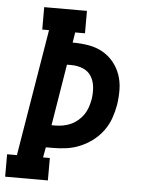

<svg xmlns="http://www.w3.org/2000/svg" viewBox="-56 -777 608 819"><g transform="rotate(5 248.5 -367.5)"><path d="M-3 0V-96H39L129 -639H100V-735H283V-639H241L234 -595H237Q270 -595 302.5 -589.5Q335 -584 362 -569Q389 -554 409 -530Q429 -506 439.5 -476Q450 -446 450.5 -413Q451 -380 446 -347Q441 -318 431 -289.5Q421 -261 402.5 -235.5Q384 -210 359 -191Q334 -172 305.5 -160Q277 -148 247.5 -144Q218 -140 189 -140H159L151 -96H180V0ZM189 -236Q206 -236 223.5 -239Q241 -242 257.5 -249.5Q274 -257 288 -269Q302 -281 312 -296Q322 -311 327.5 -328Q333 -345 336 -362Q340 -388 337.5 -413.5Q335 -439 322.5 -459.5Q310 -480 286.5 -489.5Q263 -499 237 -499H218L175 -236Z"/></g></svg>

Font: Iosevka Slab Oblique
Style: Bold
Weight: 700
Italic angle: -9°
Monospace: yes
Designer: Belleve Invis
Foundry: Belleve Invis
Version: Version 11.1.1; ttfautohint (v1.8.3)